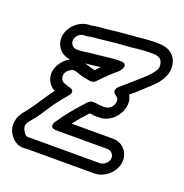

<svg xmlns="http://www.w3.org/2000/svg" viewBox="-116 -666 795 831"><g transform="rotate(20 282.0 -250.5)"><path d="M206 -373C225 -375 253 -378 275 -381C269 -375 263 -369 255 -360C241 -362 230 -366 217 -370ZM503 -23C510 -69 477 -108 431 -108H240C264 -139 276 -151 299 -177C311 -175 322 -173 338 -174H346C369 -174 393 -186 410 -203C440 -232 451 -280 431 -311C456 -331 486 -360 510 -382C537 -406 572 -448 563 -498C556 -538 525 -563 474 -563H457C443 -563 426 -562 406 -560C363 -555 311 -553 267 -547C228 -542 204 -543 173 -536H169C123 -536 79 -498 72 -452C66 -407 97 -370 139 -367C120 -357 104 -341 94 -322C68 -273 93 -231 123 -216C93 -178 61 -121 33 -89C2 -54 -6 -13 15 22C30 47 53 64 84 62C88 62 88 61 95 61H406C452 61 496 23 503 -23ZM122 -452C125 -471 143 -486 162 -486H169C180 -486 185 -490 205 -491C242 -494 297 -502 338 -504C376 -506 416 -513 450 -513H467C492 -513 509 -506 513 -482C516 -468 513 -459 507 -450C487 -420 466 -405 441 -382C420 -363 397 -344 379 -328C374 -324 354 -305 377 -289C389 -281 392 -274 391 -264C389 -241 372 -226 352 -224H344C322 -224 313 -228 295 -228C287 -228 278 -223 273 -218C240 -181 227 -167 193 -123C188 -116 182 -106 180 -104C176 -99 141 -58 190 -58H423C441 -58 456 -42 453 -23C450 -4 431 11 413 11H102C78 11 74 16 60 -8C49 -26 51 -39 69 -60C86 -79 103 -103 121 -132C138 -159 159 -186 183 -214C183 -214 217 -247 172 -254C170 -254 164 -257 161 -258C147 -262 139 -266 135 -279C128 -300 143 -318 159 -325C174 -332 182 -326 195 -322C212 -315 232 -313 250 -309C260 -307 271 -310 278 -318C309 -351 335 -375 356 -392C356 -392 394 -435 346 -435C305 -435 254 -426 213 -423C192 -421 179 -417 159 -417H152C133 -417 119 -434 122 -452Z"/></g></svg>

Font: AppleStorm
Style: XbdOutIta
Weight: 800
Foundry: Cannot Into Space Fonts
Version: Version 1.01